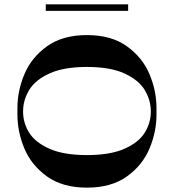

<svg xmlns="http://www.w3.org/2000/svg" viewBox="-20 -861 798 881"><path d="M698 -334Q698 -256 666 -179.5Q634 -103 562.5 -51.5Q491 0 379 0Q267 0 195.5 -51.5Q124 -103 92 -179.5Q60 -256 60 -334V-366Q60 -444 92 -520.5Q124 -597 195.5 -648.5Q267 -700 379 -700Q491 -700 562.5 -648.5Q634 -597 666 -520.5Q698 -444 698 -366ZM379 -149.4Q485.6 -149.4 551 -178.4Q616.4 -207.4 644.2 -252.3Q672.1 -297.3 672.1 -349Q672.1 -401.6 644.2 -447.8Q616.4 -494 551.1 -523.9Q485.8 -553.8 379 -553.8Q272.2 -553.8 206.9 -523.9Q141.6 -494 113.8 -447.8Q85.9 -401.6 85.9 -349Q85.9 -297.3 113.8 -252.3Q141.6 -207.4 207 -178.4Q272.4 -149.4 379 -149.4ZM190 -811V-841H568V-811Z"/></svg>

Font: Space Cowgirl
Style: Regular
Weight: 400
Designer: Valery Marier
Foundry: Valery Marier
Version: Version 1.000